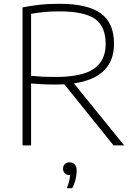

<svg xmlns="http://www.w3.org/2000/svg" viewBox="-20 -767 714 1013"><path d="M99 0V-728Q140 -736 186.5 -741.5Q233 -747 294 -747Q441 -747 511.2 -697Q581.5 -647 581.5 -536Q581.5 -358 370 -327L635 0H579L319.5 -322Q296.5 -321 271.5 -321Q233.5 -321 204.5 -322.5Q175.5 -324 144 -326.5V0ZM272 -361Q413.5 -361 475.5 -404.2Q537.5 -447.5 537.5 -534.5Q537.5 -629 480 -668Q422.5 -707 294 -707Q245.5 -707 211.8 -703.5Q178 -700 144 -694V-367Q179.5 -363.5 205.5 -362.2Q231.5 -361 272 -361ZM332.5 226Q341 205 345 188.2Q349 171.5 350 157H348.5Q332 157 322.2 147.5Q312.5 138 312.5 123Q312.5 108 321.8 98.8Q331 89.5 346.5 89.5Q384.5 89.5 384.5 135.5Q384.5 154 378.8 178.5Q373 203 361 226Z"/></svg>

Font: Encode Sans Semi Expanded ExtraLight
Style: Regular
Weight: 200
Width: 6
Designer: Multiple Designers
Foundry: Impallari Type
Version: Version 3.000; ttfautohint (v1.8.3) -l 8 -r 50 -G 200 -x 14 